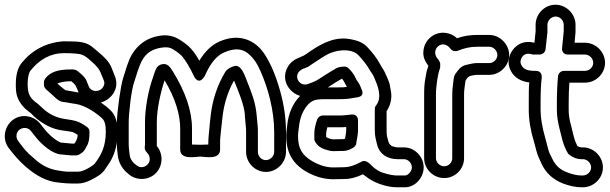

<svg xmlns="http://www.w3.org/2000/svg" viewBox="-21 -701 2582 813"><path d="M312 -309C277 -315 277 -316 256 -319C251 -322 230 -340 222 -347C232 -352 251 -357 281 -357C285 -354 296 -344 299 -339L309 -317C310 -315 311 -311 312 -309ZM406 -267C448 -278 489 -325 464 -382L451 -415C442 -438 422 -459 395 -481C390 -485 383 -491 375 -498C344 -525 316 -526 249 -526H247C176 -521 116 -490 71 -435C53 -413 46 -381 46 -345C46 -335 46 -325 47 -316C50 -279 74 -247 104 -226C115 -218 117 -214 122 -209C159 -176 198 -155 241 -149C262 -146 278 -144 286 -142C288 -142 295 -138 308 -130C308 -115 301 -102 294 -93H283L240 -97H238C236 -97 219 -103 193 -127C182 -137 175 -145 170 -151L151 -175C126 -209 73 -223 33 -193C-1 -167 -14 -114 16 -74C37 -47 58 -21 87 4C130 42 177 68 227 72L246 74C256 75 267 76 282 76H310C328 76 345 70 362 62C386 50 408 38 421 20C430 8 437 -4 444 -14C467 -51 477 -94 477 -145C477 -181 469 -212 448 -233C436 -245 422 -256 406 -267ZM237 -47 280 -43H282H302C312 -43 318 -49 324 -53C335 -60 338 -67 344 -78C356 -97 358 -116 358 -143C358 -151 354 -159 348 -163C311 -189 301 -190 249 -198C218 -203 186 -217 157 -245C149 -252 143 -259 133 -266C105 -286 96 -306 96 -345C96 -376 102 -395 109 -403C146 -449 193 -476 250 -476C290 -476 313 -473 321 -471C341 -465 352 -453 364 -443C388 -423 400 -406 404 -396L418 -362C422 -352 422 -347 418 -337C406 -309 365 -309 355 -335L345 -360C339 -375 320 -390 309 -399C298 -408 288 -407 280 -407C237 -407 202 -401 179 -378C173 -372 165 -363 165 -353V-342C165 -334 170 -326 175 -322C178 -319 189 -310 203 -297C218 -283 229 -271 248 -269C268 -267 269 -265 299 -261C341 -255 391 -220 413 -198C421 -190 427 -175 427 -145C427 -80 408 -46 381 -9C376 -2 335 26 310 26H282C269 26 258 26 252 25L232 22C194 17 159 4 120 -33L119 -34C95 -53 78 -74 62 -96L56 -104C50 -112 48 -120 49 -130C53 -160 93 -170 111 -145L130 -121C153 -91 201 -49 237 -47Z M1105 -23C1086 -23 1071 -39 1071 -58V-142C1071 -150 1071 -159 1070 -168L1066 -211C1064 -235 1060 -259 1050 -290C1040 -320 1032 -340 1027 -352C1017 -375 1002 -434 967 -420C954 -415 940 -409 932 -395C900 -341 880 -282 872 -219C869 -195 867 -175 866 -161C864 -136 861 -119 861 -95V-89C851 -89 841 -88 827 -88C813 -88 799 -89 792 -89V-157C792 -232 764 -312 712 -397C701 -414 689 -437 661 -428C643 -422 639 -409 633 -392L626 -371C607 -318 593 -243 593 -183V-90C593 -80 587 -69 602 -54C609 -47 613 -38 613 -28C614 -1 579 20 555 -3L547 -9C534 -22 529 -34 528 -46C527 -59 524 -72 524 -90V-183C524 -200 526 -229 531 -270C536 -310 542 -339 547 -353C557 -384 567 -420 581 -446C599 -478 625 -493 661 -499C681 -502 696 -502 712 -492C732 -480 744 -469 749 -464C766 -444 783 -415 800 -379C800 -379 818 -337 844 -376C847 -381 849 -385 852 -392C874 -439 900 -467 928 -479C976 -500 1009 -495 1037 -468C1052 -454 1067 -435 1082 -400C1114 -328 1140 -234 1140 -142V-58C1140 -39 1123 -23 1105 -23ZM1105 27C1151 27 1190 -12 1190 -58V-142C1190 -198 1182 -255 1166 -313C1148 -379 1115 -466 1071 -505C1026 -545 969 -552 908 -525C874 -510 847 -483 823 -444C799 -486 781 -508 738 -534C712 -550 683 -555 652 -549C603 -541 564 -514 538 -471C521 -443 511 -403 500 -369C490 -339 474 -224 474 -183V-90C474 -72 476 -57 478 -41C481 -16 494 10 514 28L521 34C555 66 610 64 641 30C670 -2 670 -50 643 -83V-90V-183C643 -239 659 -310 676 -361C721 -285 742 -217 742 -157V-68C742 -22 809 -38 827 -38C845 -38 911 -22 911 -68V-95C911 -103 911 -112 912 -121C915 -153 918 -175 922 -213C929 -265 944 -314 970 -360C981 -332 1016 -254 1016 -210V-208L1020 -164C1021 -156 1021 -149 1021 -142V-58C1021 -12 1059 27 1105 27Z M1477 -77C1490 -88 1487 -94 1488 -98C1491 -112 1495 -135 1495 -149V-191C1495 -202 1489 -218 1468 -216C1442 -213 1426 -212 1424 -212H1346C1335 -212 1325 -204 1322 -195C1314 -172 1310 -153 1310 -136V-113C1310 -107 1312 -102 1316 -97C1327 -78 1349 -69 1370 -64C1378 -62 1383 -61 1390 -61L1435 -62C1449 -62 1464 -69 1477 -77ZM1360 -121V-136C1360 -141 1362 -149 1365 -162H1424C1429 -162 1432 -162 1445 -163V-149C1445 -142 1442 -124 1440 -114C1437 -113 1435 -112 1435 -112L1390 -111C1378 -111 1362 -119 1360 -121ZM1723 8C1723 24 1707 42 1694 42H1659C1647 42 1627 39 1602 31C1586 26 1573 18 1560 7C1548 -4 1530 -28 1509 -16C1480 0 1456 7 1438 7L1390 8C1361 8 1332 -1 1302 -18C1256 -45 1241 -74 1241 -126C1241 -140 1244 -153 1245 -165C1249 -201 1260 -229 1278 -252C1299 -278 1316 -281 1356 -281H1408C1439 -281 1455 -282 1479 -287C1487 -289 1528 -287 1509 -325C1509 -326 1507 -329 1506 -333C1500 -350 1491 -356 1483 -374C1477 -387 1468 -399 1455 -412C1450 -417 1443 -419 1437 -419C1427 -419 1411 -417 1403 -412C1387 -402 1378 -398 1352 -381C1317 -358 1316 -357 1282 -345C1261 -338 1244 -351 1239 -366C1231 -389 1249 -404 1263 -410L1276 -415C1286 -418 1290 -423 1301 -430L1324 -445C1349 -462 1367 -472 1377 -476C1422 -494 1473 -493 1498 -466C1514 -449 1534 -424 1543 -407C1549 -396 1557 -388 1562 -376C1577 -342 1600 -290 1571 -254C1567 -250 1566 -243 1566 -238V-153C1566 -123 1570 -113 1576 -88C1585 -50 1618 -27 1663 -27H1689C1707 -27 1723 -11 1723 8ZM1448 -333C1433 -331 1432 -331 1408 -331H1367C1391 -347 1413 -360 1427 -368C1438 -355 1439 -347 1448 -333ZM1773 8C1773 -38 1735 -77 1689 -77H1663C1654 -77 1653 -79 1642 -81C1634 -83 1626 -93 1624 -100C1618 -124 1616 -123 1616 -153V-230C1633 -256 1640 -286 1634 -317C1633 -323 1631 -331 1630 -339C1627 -357 1614 -382 1608 -396C1602 -408 1594 -418 1588 -430C1576 -453 1555 -480 1535 -501C1519 -518 1498 -528 1473 -533C1403 -550 1347 -520 1297 -487L1274 -471C1265 -465 1262 -464 1257 -462L1244 -456C1225 -449 1206 -435 1196 -415C1167 -360 1206 -307 1250 -295C1219 -264 1200 -220 1195 -170C1194 -156 1191 -141 1191 -126C1191 -55 1218 -8 1276 26C1313 47 1351 58 1390 58L1438 57C1463 57 1488 50 1516 37C1519 40 1523 42 1527 45C1556 70 1612 92 1659 92H1694C1737 92 1773 51 1773 8Z M2085 -468C2085 -450 2069 -434 2051 -434H1998C1984 -434 1971 -430 1956 -427C1939 -424 1926 -414 1917 -401C1909 -390 1902 -385 1900 -367L1898 -350C1896 -334 1894 -319 1894 -298V-31C1894 -13 1879 3 1860 3C1841 3 1825 -13 1825 -31V-298C1825 -330 1828 -339 1830 -360L1833 -377C1835 -388 1837 -398 1841 -409C1842 -412 1843 -415 1843 -418V-430C1843 -439 1835 -449 1830 -455C1818 -471 1819 -492 1834 -505C1852 -520 1873 -513 1887 -494C1894 -485 1907 -482 1917 -486C1944 -497 1970 -503 1998 -503H2051C2069 -503 2085 -486 2085 -468ZM1860 53C1906 53 1944 15 1944 -31V-298C1944 -319 1946 -329 1948 -344L1950 -359C1952 -363 1954 -365 1958 -371C1965 -381 1986 -383 1998 -384H2051C2096 -384 2135 -423 2135 -468C2135 -513 2096 -553 2051 -553H1998C1969 -553 1943 -549 1914 -539C1901 -552 1883 -560 1864 -562C1815 -567 1776 -530 1772 -486C1769 -461 1778 -442 1793 -422C1789 -410 1785 -399 1783 -385L1780 -368C1776 -346 1775 -329 1775 -298V-31C1775 15 1814 53 1860 53Z M2332 -631C2351 -631 2366 -614 2366 -596V-568L2359 -497C2358 -486 2363 -470 2384 -470H2456C2474 -470 2491 -454 2491 -435C2491 -416 2474 -401 2456 -401H2367C2354 -401 2343 -390 2342 -379C2339 -348 2337 -310 2337 -265V-235C2337 -211 2341 -185 2348 -157C2361 -109 2360 -99 2377 -64L2382 -55C2384 -50 2388 -47 2392 -44C2404 -35 2421 -27 2440 -27H2447C2465 -27 2482 -11 2482 8C2482 27 2465 42 2447 42H2440C2424 42 2404 38 2381 29C2351 18 2331 0 2318 -28C2314 -37 2309 -45 2306 -52C2301 -62 2292 -104 2288 -116C2275 -162 2268 -201 2268 -235V-265C2268 -315 2270 -351 2273 -372C2274 -382 2271 -401 2248 -401H2242C2208 -401 2194 -411 2187 -425C2182 -434 2182 -440 2185 -450C2191 -467 2206 -479 2231 -471C2234 -470 2237 -470 2239 -470H2264C2277 -470 2288 -481 2289 -492L2297 -564V-567V-596C2297 -614 2313 -631 2332 -631ZM2532 8C2532 -38 2493 -77 2447 -77H2440C2438 -77 2427 -80 2424 -82C2408 -115 2409 -124 2397 -170C2390 -194 2387 -216 2387 -235V-265C2387 -298 2388 -327 2390 -351H2456C2502 -351 2541 -389 2541 -435C2541 -481 2502 -520 2456 -520H2412L2416 -565V-567V-596C2416 -642 2377 -681 2331 -681C2285 -681 2247 -642 2247 -596V-568L2242 -520C2223 -525 2199 -525 2180 -515C2146 -498 2117 -449 2142 -401C2157 -372 2185 -356 2220 -352C2218 -330 2218 -300 2218 -265V-235C2218 -195 2225 -150 2240 -101C2243 -93 2245 -81 2249 -67C2256 -40 2262 -30 2272 -8C2290 32 2322 60 2363 76C2390 86 2416 92 2440 92H2447C2493 92 2532 54 2532 8Z"/></svg>

Font: AppleStorm
Style: XbdOut
Weight: 800
Foundry: Cannot Into Space Fonts
Version: Version 1.01